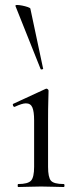

<svg xmlns="http://www.w3.org/2000/svg" viewBox="-20 -751 313 771"><path d="M53 0Q51 0 51 -6Q51 -12 53 -12Q92 -12 104.5 -25.5Q117 -39 117 -81V-268Q117 -303 110 -319.5Q103 -336 84 -336Q76 -336 65 -332.5Q54 -329 39 -322Q35 -321 32.5 -326.5Q30 -332 33 -334L163 -394Q166 -395 167 -395Q169 -395 172 -392.5Q175 -390 175 -387Q175 -379 174 -348Q173 -317 173 -269V-81Q173 -39 184.5 -25.5Q196 -12 236 -12Q239 -12 239 -6Q239 0 236 0Q218 0 194.5 -1Q171 -2 145 -2Q119 -2 95.5 -1Q72 0 53 0ZM42 -727Q41 -731 49 -731Q57 -731 69.5 -728.5Q82 -726 92 -722.5Q102 -719 102 -716L153 -476Q155 -474 149.5 -472.5Q144 -471 143 -474Z"/></svg>

Font: Cormorant Infant Light
Style: Regular
Weight: 400
Version: Version 4.001